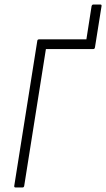

<svg xmlns="http://www.w3.org/2000/svg" viewBox="-20 -829 469 849"><path d="M49 0Q42 0 43 -7L145 -649Q146 -655 153 -655H362L385 -802Q387 -809 393 -809H424Q430 -809 429 -802L400 -620Q399 -612 392 -612H183L87 -7Q86 0 79 0Z"/></svg>

Font: Sofia Sans Condensed Light
Style: Italic
Weight: 300
Italic angle: -9°
Version: Version 4.100